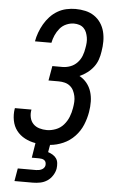

<svg xmlns="http://www.w3.org/2000/svg" viewBox="-63 -785 625 1046"><g transform="rotate(5 250.0 -261.5)"><path d="M57 220 69 150H169Q177 150 184.5 148.5Q192 147 199.5 143.5Q207 140 212 133.5Q217 127 218 120Q219 112 217 104.5Q215 97 209 92.5Q203 88 195.5 86.5Q188 85 180 85H140L153 4Q122 -1 94.5 -15.5Q67 -30 49 -53.5Q31 -77 25 -108.5Q19 -140 24 -172L25 -176H115V-174Q111 -153 115.5 -132.5Q120 -112 133.5 -98Q147 -84 167 -78Q187 -72 208 -72Q232 -72 257 -81.5Q282 -91 299.5 -111Q317 -131 326.5 -155Q336 -179 340 -204Q343 -221 344 -237.5Q345 -254 341.5 -270Q338 -286 331 -300Q324 -314 311.5 -324Q299 -334 283 -338Q267 -342 250 -342H194L208 -422H264Q285 -422 306.5 -430Q328 -438 344 -455Q360 -472 368 -493Q376 -514 379 -535Q382 -550 383 -565Q384 -580 381.5 -594Q379 -608 374 -621Q369 -634 359 -644Q349 -654 335 -658.5Q321 -663 306 -663Q285 -663 264 -654Q243 -645 228.5 -627.5Q214 -610 205 -589.5Q196 -569 192 -548H102Q106 -572 115 -596.5Q124 -621 137 -643.5Q150 -666 168 -685.5Q186 -705 209 -718.5Q232 -732 257.5 -737.5Q283 -743 307 -743Q335 -743 361.5 -737Q388 -731 409.5 -716.5Q431 -702 445.5 -680.5Q460 -659 466.5 -633.5Q473 -608 473 -580Q473 -552 468 -524Q465 -502 457.5 -480Q450 -458 435.5 -439Q421 -420 401 -405Q381 -390 360 -381Q384 -368 400.5 -347.5Q417 -327 425 -301.5Q433 -276 433.5 -247.5Q434 -219 429 -190Q423 -154 408.5 -119Q394 -84 367 -55.5Q340 -27 304.5 -11.5Q269 4 233 7L226 47Q239 51 251.5 58.5Q264 66 271.5 77Q279 88 280.5 102.5Q282 117 280 132Q277 151 265 170Q253 189 235.5 200.5Q218 212 197.5 216Q177 220 157 220Z"/></g></svg>

Font: Iosevka SS18 Medium
Style: Italic
Weight: 500
Italic angle: -9°
Monospace: yes
Designer: Belleve Invis
Foundry: Belleve Invis
Version: Version 25.1.1; ttfautohint (v1.8.4)